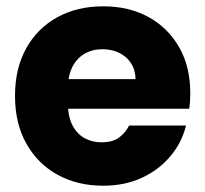

<svg xmlns="http://www.w3.org/2000/svg" viewBox="-20 -586 656 614"><path d="M177.8 -238.3 178.3 -332.9H413.5Q413 -355.9 404.7 -373.5Q396.4 -391.1 381.7 -403.5Q367.1 -415.9 348 -422.3Q329 -428.6 307.5 -428.6Q275.6 -428.6 250.6 -414.2Q225.6 -399.8 211.5 -372Q197.3 -344.3 197.3 -303.5V-254.7Q197.3 -213.2 211.7 -185.4Q226.1 -157.6 250.5 -144.2Q274.9 -130.9 304.1 -130.9Q340.7 -130.9 361.4 -146.7Q382.1 -162.6 392.9 -184.6H575Q561.6 -130.3 525.2 -86.8Q488.9 -43.3 434.2 -17.7Q379.5 7.9 309.9 7.9Q228.2 7.9 164.7 -26.8Q101.1 -61.5 64.5 -126.3Q28 -191.1 28 -279.2Q28 -367.8 64.1 -432Q100.1 -496.3 163.7 -531.1Q227.3 -565.8 309.9 -565.8Q392.1 -565.8 454.4 -531.8Q516.8 -497.8 552.6 -435.5Q588.5 -373.2 588.5 -287.9Q588.5 -276.1 587.7 -263.4Q587 -250.7 585 -238.3Z"/></svg>

Font: Poppins Variable
Style: Regular
Weight: 100
Designer: Jonny Pinhorn
Foundry: Indian Type Foundry
Version: Version 6.000